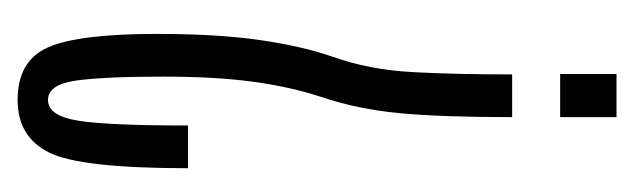

<svg xmlns="http://www.w3.org/2000/svg" viewBox="-271 -369 720 218"><g transform="rotate(90 89.0 -260.0)"><path d="M113 -481.5H64.5Q64.5 -416 61.8 -367.2Q59 -318.5 44.5 -278Q32.5 -243.5 25.5 -195.2Q18.5 -147 18.5 -78Q18.5 11 33.8 45.5Q49 80 93.5 80Q135.5 80 153.2 44.2Q171 8.5 171 -113.5H122.5Q122.5 -22.5 117 11.5Q111.5 45.5 93.5 45.5Q76 45.5 71.5 13.8Q67 -18 67 -85Q67 -145 72.8 -187.2Q78.5 -229.5 90 -264.5Q104 -306 108.5 -353.8Q113 -401.5 113 -481.5ZM113 -536V-600H64V-536Z"/></g></svg>

Font: Anybody UltraCondensed Light
Style: Regular
Weight: 300
Width: 1
Version: Version 1.113;gftools[0.9.25]